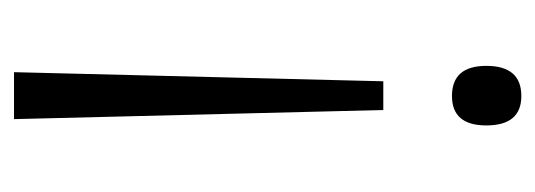

<svg xmlns="http://www.w3.org/2000/svg" viewBox="-265 -489 764 274"><g transform="rotate(-90 117.0 -352.0)"><path d="M138 -187H97L84 -714H151ZM75 -40Q75 -89 117 -89Q160 -89 160 -40Q160 10 117 10Q75 10 75 -40Z"/></g></svg>

Font: Noto Sans Lao Looped SemiCondensed Light
Style: Regular
Weight: 300
Width: 4
Designer: Mark Frömberg, Ben Mitchell
Foundry: The Fontpad Ltd
Version: Version 1.002; ttfautohint (v1.8.4.7-5d5b)